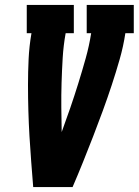

<svg xmlns="http://www.w3.org/2000/svg" viewBox="-20 -755 560 775"><path d="M114 0Q110 -51 106 -102Q102 -153 99 -204.5Q96 -256 94.5 -308Q93 -360 93 -412Q93 -464 95.5 -516.5Q98 -569 107 -621H88V-735H278V-621H245Q236 -571 233 -520.5Q230 -470 228.5 -420Q227 -370 227.5 -320.5Q228 -271 229 -222Q247 -271 264 -320.5Q281 -370 296.5 -420Q312 -470 326 -520Q340 -570 348 -621H330V-735H520V-621H486Q478 -568 463 -515.5Q448 -463 431 -411.5Q414 -360 395 -308Q376 -256 356 -204.5Q336 -153 315.5 -102Q295 -51 273 0Z"/></svg>

Font: Iosevka Curly Slab HvObl
Style: Regular
Weight: 900
Italic angle: -9°
Monospace: yes
Designer: Belleve Invis
Foundry: Belleve Invis
Version: Version 11.1.0; ttfautohint (v1.8.3)